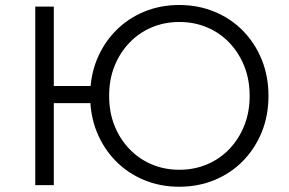

<svg xmlns="http://www.w3.org/2000/svg" viewBox="-20 -726 1132 753"><path d="M683 6.4Q608.3 6.4 544.5 -20.2Q480.7 -46.8 433.5 -95Q386.3 -143.2 359.9 -208.1Q333.6 -273 333.6 -350.1Q333.6 -427.1 359.9 -492Q386.3 -556.8 433.5 -605Q480.7 -653.2 544.5 -679.8Q608.3 -706.4 683 -706.4Q757.6 -706.4 821.8 -679.8Q886 -653.2 933.1 -605Q980.2 -556.8 1006.6 -491.9Q1032.9 -427 1032.9 -349.9Q1032.9 -272.9 1006.6 -208Q980.2 -143.2 933.1 -95Q886 -46.8 821.8 -20.2Q757.6 6.4 683 6.4ZM118.3 0V-700H191V-388.8H371.6V-321.6H191V0ZM683 -60.2Q742 -60.2 792.3 -81.5Q842.7 -102.8 880 -142.1Q917.3 -181.4 938.2 -233.9Q959.1 -286.5 959.1 -350Q959.1 -413.5 938.2 -466.1Q917.3 -518.6 880 -557.9Q842.7 -597.2 792.4 -618.5Q742.1 -639.8 683.2 -639.8Q625.1 -639.8 574.7 -618.5Q524.4 -597.2 487.1 -557.9Q449.7 -518.6 428.8 -466.1Q408 -413.5 408 -350Q408 -286.5 428.8 -233.9Q449.7 -181.4 487.1 -142.1Q524.4 -102.8 574.7 -81.5Q624.9 -60.2 683 -60.2Z"/></svg>

Font: Montserrat Thin
Style: Regular
Weight: 100
Designer: Julieta Ulanovsky
Foundry: Julieta Ulanovsky
Version: Version 9.000